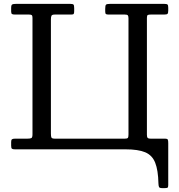

<svg xmlns="http://www.w3.org/2000/svg" viewBox="-20 -770 925 990"><path d="M242.5 -81V-670C242.5 -679.3 243.6 -685.8 245.8 -689.5C247.9 -693.2 253.8 -695 263.5 -695H348C354.7 -695 358.8 -696.2 360.2 -698.8C361.8 -701.2 362.5 -706 362.5 -713V-728C362.5 -737.3 361.4 -743.3 359.2 -746C357.1 -748.7 351.5 -750 342.5 -750H62.5C52.8 -750 46.2 -749 42.8 -747C39.2 -745 37.5 -738.7 37.5 -728V-711C37.5 -703.7 39.1 -699.2 42.2 -697.5C45.4 -695.8 50.3 -695 57 -695H129C136.7 -695 141.7 -693.9 144 -691.8C146.3 -689.6 147.5 -685 147.5 -678V-78C147.5 -67 145.7 -60.4 142 -58.2C138.3 -56.1 131 -55 120 -55H57C49.7 -55 44.6 -53.9 41.8 -51.8C38.9 -49.6 37.5 -45 37.5 -38V-19C37.5 -10.7 38.8 -5.4 41.5 -3.2C44.2 -1.1 49.5 0 57.5 0H627.5C670.8 0 704.6 5.1 728.8 15.2C752.9 25.4 770.1 43.3 780.2 69C790.4 94.7 796 130.5 797 176.5C797.3 184.5 798.3 190.4 800 194.2C801.7 198.1 807.2 200 816.5 200H828.5C836.2 200 841.2 199.2 843.8 197.8C846.2 196.2 847.5 191.8 847.5 184.5V-32C847.5 -40.7 846.8 -46.7 845.2 -50C843.8 -53.3 838.7 -55 830 -55H757C749.7 -55 744.6 -56.2 741.8 -58.8C738.9 -61.2 737.5 -66.5 737.5 -74.5V-678C737.5 -686 738.9 -690.8 741.8 -692.5C744.6 -694.2 750 -695 758 -695H827C835.7 -695 841.2 -696.2 843.8 -698.8C846.2 -701.2 847.5 -707 847.5 -716V-730C847.5 -738.7 846.2 -744.2 843.8 -746.5C841.2 -748.8 835.8 -750 827.5 -750H547.5C536.5 -750 529.6 -748.7 526.8 -746C523.9 -743.3 522.5 -736.3 522.5 -725V-712C522.5 -704.7 523.6 -700 525.8 -698C527.9 -696 532.3 -695 539 -695H623.5C631.8 -695 637.1 -693.6 639.2 -690.8C641.4 -687.9 642.5 -682.7 642.5 -675V-76.5C642.5 -67.5 641.4 -61.7 639.2 -59C637.1 -56.3 631.7 -55 623 -55H264C253.7 -55 247.5 -56.8 245.5 -60.2C243.5 -63.8 242.5 -70.7 242.5 -81Z"/></svg>

Font: Besley*
Style: Regular
Weight: 400
Designer: Owen Earl
Foundry: indestructible type*
Version: Version 3.000; ttfautohint (v1.8.3)